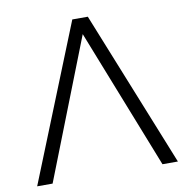

<svg xmlns="http://www.w3.org/2000/svg" viewBox="-83 -830 889 910"><g transform="rotate(-10 361.5 -375.0)"><path d="M626 0 360.8 -672.9 97.2 0H22.9L324.2 -750H398.9L700.2 0Z"/></g></svg>

Font: Oakes Grotesk
Style: Light
Weight: 300
Designer: Samuel Oakes
Foundry: Samuel Oakes
Version: Version 1.0 | wf-rip DC20170320